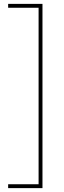

<svg xmlns="http://www.w3.org/2000/svg" viewBox="-20 -760 329 990"><path d="M22 190H179V-720H22V-740H199V210H22Z"/></svg>

Font: Georama Thin
Style: Regular
Weight: 100
Designer: Jean-Baptiste Levee
Foundry: Production Type
Version: Version 1.000